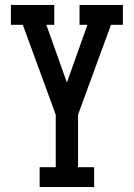

<svg xmlns="http://www.w3.org/2000/svg" viewBox="-20 -550 540 775"><path d="M140 205V125H205V-87L72 -450H24V-530H199V-450H167L250 -217L333 -450H301V-530H476V-450H428L295 -87V125H360V205Z"/></svg>

Font: Iosevka Slab Medium
Style: Regular
Weight: 500
Monospace: yes
Designer: Belleve Invis
Foundry: Belleve Invis
Version: Version 11.1.1; ttfautohint (v1.8.3)